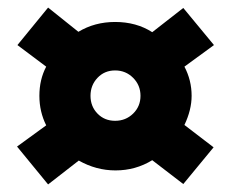

<svg xmlns="http://www.w3.org/2000/svg" viewBox="-20 -522 610 507"><path d="M25 -135 102 -191Q84 -227 84 -269Q84 -312 102 -346L26 -403L107 -502L187 -438Q230 -464 284 -464Q340 -464 382 -437L464 -501L545 -403L467 -346Q486 -310 486 -269Q486 -232 467 -192L544 -133L464 -36L382 -99Q338 -72 285 -72Q234 -72 188 -98L107 -35ZM284 -203Q312 -203 331.5 -222Q351 -241 351 -269Q351 -297 331.5 -316.5Q312 -336 284 -336Q256 -336 237.5 -316.5Q219 -297 219 -269Q219 -241 237.5 -222Q256 -203 284 -203Z"/></svg>

Font: Kanit Bold
Style: Regular
Weight: 700
Designer: Katatrad Team
Foundry: CadsonDemak
Version: Version 1.000